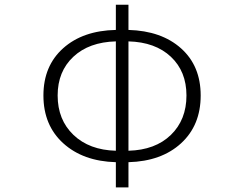

<svg xmlns="http://www.w3.org/2000/svg" viewBox="-20 -774 1040 818"><path d="M527.3 -597.7V-131.8Q641.6 -134.8 708 -199.2Q774.4 -263.7 774.4 -367.2Q774.4 -469.7 708 -532.2Q641.6 -594.7 527.3 -597.7ZM473.6 -131.8V-597.7Q359.4 -594.7 292.5 -532.2Q225.6 -469.7 225.6 -367.2Q225.6 -263.7 293 -199.2Q360.4 -134.8 473.6 -131.8ZM527.3 -753.9V-646.5Q668 -642.6 751.5 -567.9Q835 -493.2 835 -367.2Q835 -240.2 751.5 -163.6Q668 -86.9 527.3 -83V24.4H473.6V-83Q334 -86.9 249.5 -163.6Q165 -240.2 165 -367.2Q165 -493.2 249 -568.4Q333 -643.6 473.6 -646.5V-753.9Z"/></svg>

Font: Gen Shin Gothic Monospace Light
Style: Regular
Weight: 300
Designer: [Source Han Sans]
Ryoko NISHIZUKA  (kana & ideographs); Paul D. Hunt (Latin, Greek & Cyrillic); Wenlong ZHANG  (bopomofo
Version: Version 1.002.20150607